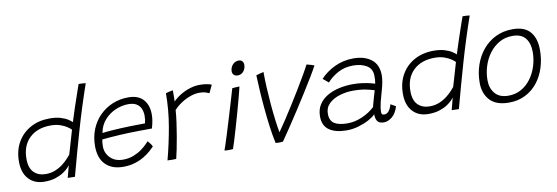

<svg xmlns="http://www.w3.org/2000/svg" viewBox="-54 -1087 4313 1488"><g transform="rotate(-10 2102.5 -343.0)"><path d="M385.5 -1.5Q388 -11 393.2 -31Q398.5 -51 403.5 -70Q408.5 -89 410.5 -96.5Q407.5 -92 394 -77.2Q380.5 -62.5 355.2 -45.5Q330 -28.5 292.5 -16Q255 -3.5 204 -3.5Q127 -3.5 81 -52.8Q35 -102 35 -190.5Q35 -277.5 72.2 -342.5Q109.5 -407.5 175.2 -443.5Q241 -479.5 327 -479.5Q377 -479.5 412.8 -468.5Q448.5 -457.5 470 -443.2Q491.5 -429 500 -420Q505.5 -437.5 515 -467.5Q524.5 -497.5 536.2 -532.8Q548 -568 559.8 -602.2Q571.5 -636.5 580.8 -663.5Q590 -690.5 595 -703.5Q627 -703.5 650.5 -700Q589 -523 538.8 -348.5Q488.5 -174 442 0Q430.5 0 411 -0.5Q391.5 -1 385.5 -1.5ZM224 -60Q266 -60 301 -74.8Q336 -89.5 362.2 -110.5Q388.5 -131.5 405.2 -150.2Q422 -169 428 -176.5Q432 -189.5 439.8 -215.5Q447.5 -241.5 456 -271Q464.5 -300.5 472 -326Q479.5 -351.5 483 -363.5Q473.5 -374 452.5 -388.2Q431.5 -402.5 399.5 -413.5Q367.5 -424.5 325 -424.5Q220 -424.5 158 -365.2Q96 -306 96 -201.5Q96 -129 131.2 -94.5Q166.5 -60 224 -60Z M1077 -126Q1065.5 -114 1044 -94.8Q1022.5 -75.5 991 -56.2Q959.5 -37 917.8 -24Q876 -11 825 -11Q737 -11 686.8 -61Q636.5 -111 636.5 -206Q636.5 -278.5 661 -338.8Q685.5 -399 729.2 -442.8Q773 -486.5 830.8 -510.5Q888.5 -534.5 955.5 -534.5Q1033.5 -534.5 1073 -490.5Q1112.5 -446.5 1112.5 -372.5Q1112.5 -346.5 1107.8 -320.5Q1103 -294.5 1094.5 -265Q1089 -265 1059 -264.8Q1029 -264.5 989.2 -264Q949.5 -263.5 915 -262.5Q880 -261.5 837.8 -259Q795.5 -256.5 758 -253.5Q720.5 -250.5 701 -248Q696 -226.5 696 -194Q696 -141.5 733.2 -103.8Q770.5 -66 833.5 -66Q879 -66 916.2 -80.8Q953.5 -95.5 980.8 -115.5Q1008 -135.5 1024.2 -152.5Q1040.5 -169.5 1044.5 -173.5Q1050 -168 1062.2 -152.2Q1074.5 -136.5 1077 -126ZM711 -297Q735 -301 795.5 -305.2Q856 -309.5 928 -311.5Q956 -312 982.5 -312.5Q1009 -313 1027.2 -313.2Q1045.5 -313.5 1048.5 -313.5Q1056 -339.5 1056 -375Q1055.5 -402.5 1045.5 -427Q1035.5 -451.5 1011.8 -467Q988 -482.5 947 -482.5Q896 -482.5 846 -461.2Q796 -440 759 -398.8Q722 -357.5 711 -297Z M1304.5 -440Q1329.5 -466.5 1365 -488Q1400.5 -509.5 1440.2 -521.8Q1480 -534 1516.5 -534Q1543.5 -534 1570.8 -529.8Q1598 -525.5 1610.5 -518.5L1581 -457Q1570 -462.5 1552 -468.2Q1534 -474 1503.5 -474Q1469.5 -474 1431.8 -460.5Q1394 -447 1359.5 -424.2Q1325 -401.5 1300.5 -374.5Q1298 -335.5 1290.8 -281.8Q1283.5 -228 1273.8 -172.2Q1264 -116.5 1254.8 -70.2Q1245.5 -24 1239 0Q1226.5 1 1205.8 0.8Q1185 0.5 1170.5 -0.5Q1203.5 -125 1226 -254.5Q1248.5 -384 1249 -515.5Q1259 -519 1278.8 -523.5Q1298.5 -528 1305.5 -528.5Q1305.5 -509.5 1305.5 -482.5Q1305.5 -455.5 1304.5 -440Z M1822.5 -554.5Q1801.5 -554.5 1790.8 -565.8Q1780 -577 1780 -593Q1780 -622.5 1799.2 -644.8Q1818.5 -667 1848.5 -667Q1866 -667 1875.8 -655.5Q1885.5 -644 1885.5 -627Q1885.5 -598.5 1867.8 -576.5Q1850 -554.5 1822.5 -554.5ZM1685.5 1Q1678 2 1669 2.5Q1660 3 1651.5 3Q1641 3 1632.8 2.2Q1624.5 1.5 1618.5 0.5Q1623 -10.5 1633.2 -41.5Q1643.5 -72.5 1657.2 -116.5Q1671 -160.5 1686 -210.2Q1701 -260 1715.8 -308.8Q1730.5 -357.5 1742.5 -398.2Q1754.5 -439 1762 -464.5Q1771 -465.5 1790.5 -466.8Q1810 -468 1819 -468Q1816.5 -456.5 1810.5 -432.5Q1804.5 -408.5 1796.5 -378.5Q1784 -331.5 1767.8 -273.5Q1751.5 -215.5 1735.2 -159.2Q1719 -103 1705.5 -59.8Q1692 -16.5 1685.5 1Z M2360.5 -545.5Q2381 -541 2399 -535.2Q2417 -529.5 2420 -527.5Q2404.5 -498 2373.8 -446.8Q2343 -395.5 2303.2 -332.5Q2263.5 -269.5 2221.8 -205Q2180 -140.5 2142 -83.8Q2104 -27 2077 11.5Q2066 13.5 2046 13.5Q2030 13.5 2019 11.5Q2005.5 -50.5 1996 -122Q1986.5 -193.5 1979.8 -266.8Q1973 -340 1969 -408Q1965 -476 1963 -530.5Q1974.5 -534.5 1992 -538.8Q2009.5 -543 2022 -546Q2022 -493 2025.2 -426.8Q2028.5 -360.5 2034.2 -292.8Q2040 -225 2047.5 -165.2Q2055 -105.5 2063 -64.5Q2087.5 -99 2119.5 -147.5Q2151.5 -196 2186.5 -251.5Q2221.5 -307 2255 -362.2Q2288.5 -417.5 2316.2 -465.2Q2344 -513 2360.5 -545.5Z M2579.5 11.5Q2492.5 11.5 2443 -22.8Q2393.5 -57 2393.5 -130.5Q2393.5 -184 2418.2 -222.5Q2443 -261 2485 -285.5Q2527 -310 2579.8 -321.5Q2632.5 -333 2688.5 -333Q2726.5 -333 2762.8 -327.8Q2799 -322.5 2825.2 -316Q2851.5 -309.5 2859 -306.5Q2865 -336 2863.5 -369.5Q2862.5 -424.5 2819.5 -449.8Q2776.5 -475 2714.5 -475Q2646.5 -475 2594.2 -446.2Q2542 -417.5 2507.5 -378L2464 -414Q2509 -463.5 2577.2 -496.2Q2645.5 -529 2726.5 -529Q2814 -529 2867.2 -487Q2920.5 -445 2920.5 -361.5Q2920.5 -339.5 2915.8 -312.5Q2911 -285.5 2903 -256.5Q2889 -209.5 2877.2 -162.8Q2865.5 -116 2865.5 -83Q2865.5 -68 2871.2 -63.5Q2877 -59 2888 -59Q2927 -59 2947.5 -129L2987.5 -106.5Q2971.5 -52 2939.2 -25.8Q2907 0.5 2874 0.5Q2839.5 0.5 2824.8 -17.8Q2810 -36 2810 -74.5Q2793.5 -56 2757.5 -36.2Q2721.5 -16.5 2674.8 -2.5Q2628 11.5 2579.5 11.5ZM2596 -41Q2653 -41 2710.5 -66Q2768 -91 2810.5 -130.5Q2821 -171 2829.5 -200.2Q2838 -229.5 2846.5 -257Q2831.5 -262.5 2786.8 -272.8Q2742 -283 2679 -283Q2625.5 -283 2574.5 -267.5Q2523.5 -252 2490.2 -220.5Q2457 -189 2457 -140.5Q2457 -85.5 2492.2 -63.2Q2527.5 -41 2596 -41Z M3407 -1.5Q3409.5 -11 3414.8 -31Q3420 -51 3425 -70Q3430 -89 3432 -96.5Q3429 -92 3415.5 -77.2Q3402 -62.5 3376.8 -45.5Q3351.5 -28.5 3314 -16Q3276.5 -3.5 3225.5 -3.5Q3148.5 -3.5 3102.5 -52.8Q3056.5 -102 3056.5 -190.5Q3056.5 -277.5 3093.8 -342.5Q3131 -407.5 3196.8 -443.5Q3262.5 -479.5 3348.5 -479.5Q3398.5 -479.5 3434.2 -468.5Q3470 -457.5 3491.5 -443.2Q3513 -429 3521.5 -420Q3527 -437.5 3536.5 -467.5Q3546 -497.5 3557.8 -532.8Q3569.5 -568 3581.2 -602.2Q3593 -636.5 3602.2 -663.5Q3611.5 -690.5 3616.5 -703.5Q3648.5 -703.5 3672 -700Q3610.5 -523 3560.2 -348.5Q3510 -174 3463.5 0Q3452 0 3432.5 -0.5Q3413 -1 3407 -1.5ZM3245.5 -60Q3287.5 -60 3322.5 -74.8Q3357.5 -89.5 3383.8 -110.5Q3410 -131.5 3426.8 -150.2Q3443.5 -169 3449.5 -176.5Q3453.5 -189.5 3461.2 -215.5Q3469 -241.5 3477.5 -271Q3486 -300.5 3493.5 -326Q3501 -351.5 3504.5 -363.5Q3495 -374 3474 -388.2Q3453 -402.5 3421 -413.5Q3389 -424.5 3346.5 -424.5Q3241.5 -424.5 3179.5 -365.2Q3117.5 -306 3117.5 -201.5Q3117.5 -129 3152.8 -94.5Q3188 -60 3245.5 -60Z M3855.5 18Q3755 18 3706.2 -35Q3657.5 -88 3657.5 -172Q3657.5 -246 3680 -312Q3702.5 -378 3744.8 -428.8Q3787 -479.5 3846.5 -508.5Q3906 -537.5 3980.5 -537.5Q4074 -537.5 4118 -485.8Q4162 -434 4162 -343Q4162 -270 4141.5 -204.8Q4121 -139.5 4081.5 -89.5Q4042 -39.5 3985 -10.8Q3928 18 3855.5 18ZM3861 -35.5Q3917 -35.5 3961.8 -60.8Q4006.5 -86 4038.2 -129Q4070 -172 4087 -226Q4104 -280 4104 -337Q4104 -405 4071.8 -445.8Q4039.5 -486.5 3970 -486.5Q3912.5 -486.5 3866.5 -460.5Q3820.5 -434.5 3787.8 -390.8Q3755 -347 3737.8 -292.8Q3720.5 -238.5 3720.5 -182Q3720.5 -118 3755.8 -76.8Q3791 -35.5 3861 -35.5Z"/></g></svg>

Font: Grandstander ExtraLight
Style: Italic
Weight: 200
Italic angle: -15°
Designer: Tyler Finck
Foundry: Etcetera Type Co
Version: Version 1.200; ttfautohint (v1.8.3)